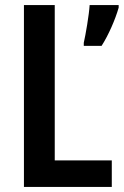

<svg xmlns="http://www.w3.org/2000/svg" viewBox="-20 -734 486 754"><path d="M74 0H419V-104H195V-714H74ZM446 -704V-714H332C330 -677 316 -596 309 -566V-554H379C406 -596 433 -658 446 -704Z"/></svg>

Font: Noto Sans Ethiopic Cond SemBd
Style: Regular
Weight: 600
Width: 3
Designer: Monotype Design Team
Foundry: Monotype Imaging Inc.
Version: Version 2.102